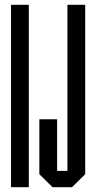

<svg xmlns="http://www.w3.org/2000/svg" viewBox="-20 -780 400 800"><path d="M26 0V-760H100V0ZM199 0 144 -54V-283H218V-68H261V-760H335V-54L280 0Z"/></svg>

Font: Commune Nuit Debout
Style: Regular
Weight: 400
Designer: Sébastien Marchal
Foundry: Sébastien Marchal
Version: Version 1.003;PS 1.3;hotconv 1.0.88;makeotf.lib2.5.647800